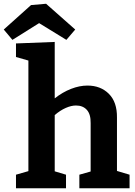

<svg xmlns="http://www.w3.org/2000/svg" viewBox="-69 -1001 719 1021"><path d="M553 -92 620 -72V0H353V-72L413 -89V-346Q414 -393 393 -416.5Q372 -440 335 -440Q310 -440 280.5 -427Q251 -414 222 -389V-90L282 -72V0H16V-72L82 -91V-679L16 -698V-770L222 -778V-478Q264 -511 309 -528.5Q354 -546 396 -546Q466 -546 510 -502Q554 -458 553 -376ZM176 -981 331 -844 284 -789 139 -878 -3 -789 -49 -844 96 -974Z"/></svg>

Font: Bitter Pro
Style: Bold
Weight: 700
Designer: Sol Matas, and Bitter project Authors
Foundry: Sol Matas
Version: Version 1.010